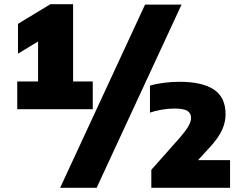

<svg xmlns="http://www.w3.org/2000/svg" viewBox="-20 -830 1156 918"><path d="M62.5 -308V-440.5H162V-631.5L66 -573.5V-716L221 -810H329.5V-440.5H423.5V-308ZM267.5 68 673.5 -808H848L442 68ZM703.5 68V-18L841 -173Q869 -205.5 881.2 -227.2Q893.5 -249 893.5 -266.5Q893.5 -288 876.5 -299.5Q859.5 -311 812 -311Q782.5 -311 750.8 -305.2Q719 -299.5 697 -291.5V-420.5Q724.5 -429 762.8 -434Q801 -439 837.5 -439Q947 -439 1002.8 -401.8Q1058.5 -364.5 1058.5 -283.5Q1058.5 -246 1041.8 -209Q1025 -172 987 -130L927 -64.5H1080V68Z"/></svg>

Font: Encode Sans Black
Style: Regular
Weight: 900
Designer: Multiple Designers
Foundry: Impallari Type
Version: Version 3.002; ttfautohint (v1.8.3) -l 8 -r 50 -G 200 -x 14 